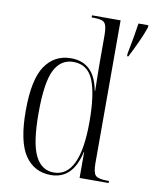

<svg xmlns="http://www.w3.org/2000/svg" viewBox="-86 -825 718 899"><g transform="rotate(10 273.0 -375.0)"><path d="M473 -612Q482 -657 488.5 -694.5Q495 -732 499 -760H546V-750Q534 -715 515.5 -675Q497 -635 479 -600H473ZM217 10Q138 10 94 -55Q50 -120 50 -267Q50 -416 94.5 -480.5Q139 -545 217 -545Q328 -545 352 -414H354Q353 -459 352.5 -494.5Q352 -530 352 -556V-672Q352 -707 347 -723.5Q342 -740 327.5 -745Q313 -750 286 -750H278V-760H414V-81Q414 -36 427 -23Q440 -10 481 -10H491V0H353V-122H351Q322 10 217 10ZM229 -4Q353 -4 353 -266Q353 -397 326 -463.5Q299 -530 231 -530Q171 -530 141 -471Q111 -412 111 -266Q111 -123 141 -63.5Q171 -4 229 -4Z"/></g></svg>

Font: Noto Serif Display Condensed Light
Style: Regular
Weight: 300
Width: 3
Designer: Monotype Design Team
Foundry: Monotype Imaging Inc.
Version: Version 2.009